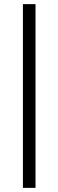

<svg xmlns="http://www.w3.org/2000/svg" viewBox="-20 -830 283 930"><path d="M91 -810H152V80H91Z"/></svg>

Font: Murecho
Style: Regular
Weight: 400
Designer: Neil Summerour
Foundry: Positype
Version: Version 1.010; ttfautohint (v1.8.3)